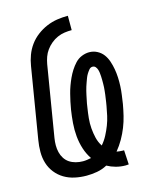

<svg xmlns="http://www.w3.org/2000/svg" viewBox="-113 -819 727 905"><g transform="rotate(-15 250.0 -367.0)"><path d="M387 9Q363 9 340.5 3Q318 -3 298 -14Q274 -1 248 3.5Q222 8 197 8Q168 8 140 2Q112 -4 88.5 -18Q65 -32 48 -53.5Q31 -75 23 -101Q15 -127 15 -156Q15 -185 20 -214L77 -559Q81 -585 90.5 -610.5Q100 -636 116 -658Q132 -680 154.5 -697Q177 -714 202 -724.5Q227 -735 253 -739Q279 -743 306 -743V-673Q288 -673 270.5 -670.5Q253 -668 236 -660.5Q219 -653 204.5 -641Q190 -629 179 -614Q168 -599 162 -582Q156 -565 153 -548L96 -203Q93 -185 93 -167.5Q93 -150 97 -133.5Q101 -117 110 -103Q119 -89 132.5 -80Q146 -71 163 -66.5Q180 -62 198 -62Q208 -62 218 -63.5Q228 -65 238 -67Q221 -92 211.5 -121.5Q202 -151 199 -183Q196 -215 198.5 -247.5Q201 -280 206 -312Q209 -331 213 -349Q217 -367 221.5 -385Q226 -403 232.5 -421Q239 -439 247 -456.5Q255 -474 265.5 -490.5Q276 -507 289.5 -521.5Q303 -536 321.5 -543.5Q340 -551 358 -551Q379 -551 397 -541.5Q415 -532 426.5 -516.5Q438 -501 444.5 -481.5Q451 -462 454.5 -442Q458 -422 459 -401Q460 -380 459 -358.5Q458 -337 455 -316Q452 -295 449 -274Q444 -246 437.5 -219Q431 -192 420.5 -165.5Q410 -139 395.5 -113.5Q381 -88 362 -65Q368 -64 375.5 -63Q383 -62 390 -62Q392 -62 394 -62Q396 -62 398 -62L402 8Q398 8 394.5 8.5Q391 9 387 9ZM302 -111Q318 -129 329.5 -151Q341 -173 349.5 -195Q358 -217 363 -239.5Q368 -262 372 -285Q374 -294 375 -303Q376 -312 377.5 -320.5Q379 -329 380 -338Q381 -347 382 -356Q383 -365 383.5 -373.5Q384 -382 384 -391Q384 -400 384 -408.5Q384 -417 383.5 -426Q383 -435 382 -443.5Q381 -452 378.5 -460Q376 -468 370.5 -474.5Q365 -481 356 -481Q346 -481 339 -472.5Q332 -464 326.5 -455Q321 -446 317.5 -436.5Q314 -427 310.5 -417.5Q307 -408 304 -398.5Q301 -389 298.5 -379Q296 -369 294 -359.5Q292 -350 290 -340Q288 -330 286 -320.5Q284 -311 283 -301Q279 -276 276.5 -251Q274 -226 276 -201.5Q278 -177 283.5 -154Q289 -131 302 -111Z"/></g></svg>

Font: Iosevka Gothic
Style: Italic
Weight: 400
Italic angle: -9°
Monospace: yes
Designer: Belleve Invis
Foundry: Belleve Invis
Version: Version 15.5.1; ttfautohint (v1.8.4)